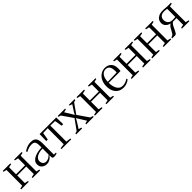

<svg xmlns="http://www.w3.org/2000/svg" viewBox="472 -2144 3772 3772"><g transform="rotate(-45 2358.0 -258.0)"><path d="M20.5 0V-23L87 -37V-474.5L21 -489.5V-512.5H231V-489.5L159.5 -474.5V-281H409.5V-474.5L338 -489.5V-512.5H547.5V-489.5L482 -474.5V-37L548.5 -23V0H337.5V-23L409.5 -37V-248H159.5V-37L231.5 -23V0Z M730.5 8Q696.5 8 663.8 -6.2Q631 -20.5 609.5 -50.2Q588 -80 588 -126.5Q588 -173.5 616 -206.2Q644 -239 689 -259.8Q734 -280.5 786 -290Q838 -299.5 886 -300V-349.5Q886 -391 879.2 -420.2Q872.5 -449.5 852.8 -465.2Q833 -481 793.5 -481Q743 -481 701.8 -467Q660.5 -453 630 -434.5L614.5 -459.5Q632 -473 661.2 -488.5Q690.5 -504 728.2 -515.2Q766 -526.5 809 -526.5Q865.5 -526.5 898.2 -506.5Q931 -486.5 945 -447Q959 -407.5 959 -349V-28.5H1014V-8.5Q1003 -5 990.5 -1.5Q978 2 964 4.2Q950 6.5 934.5 6.5Q912.5 6.5 900.5 -2.5Q888.5 -11.5 888.5 -34.5V-82.5Q879.5 -67.5 857.8 -46Q836 -24.5 804 -8.2Q772 8 730.5 8ZM752 -37.5Q793 -37.5 825.2 -55.5Q857.5 -73.5 886 -103V-270.5Q825.5 -270.5 775.5 -255Q725.5 -239.5 695.5 -209.5Q665.5 -179.5 665.5 -136Q665.5 -105 677.5 -83Q689.5 -61 709.2 -49.2Q729 -37.5 752 -37.5Z M1140 0V-23L1239.5 -37V-481.5L1109.5 -477.5L1083 -322.5H1041.5L1045.5 -512.5H1507L1511 -322.5H1468.5L1442 -477.5L1312 -481.5V-37L1412 -23V0Z M1601 -38.5 1753.5 -250.5 1598.5 -474.5 1548 -490.5V-512.5H1754V-490.5L1689 -474.5L1768 -346L1801.5 -289L1828.5 -342L1915 -474.5L1858.5 -490.5V-512.5H2015.5V-490.5L1966.5 -474.5L1822 -270L1981 -38.5L2036.5 -23V0H1828.5V-23L1891 -38.5L1815.5 -159L1772 -229L1735 -163.5L1656 -38.5L1715.5 -23V0H1550V-23Z M2070.5 0V-23L2137 -37V-474.5L2071 -489.5V-512.5H2281V-489.5L2209.5 -474.5V-281H2459.5V-474.5L2388 -489.5V-512.5H2597.5V-489.5L2532 -474.5V-37L2598.5 -23V0H2387.5V-23L2459.5 -37V-248H2209.5V-37L2281.5 -23V0Z M2862 11Q2791 11 2740.2 -21Q2689.5 -53 2662.5 -111.5Q2635.5 -170 2635.5 -249.5Q2635.5 -316 2655 -367.5Q2674.5 -419 2707.5 -454.8Q2740.5 -490.5 2781.2 -508.8Q2822 -527 2864 -527Q2948.5 -527 2998.5 -479.5Q3048.5 -432 3049.5 -341Q3050 -312 3048.8 -294.8Q3047.5 -277.5 3044.5 -264H2717.5Q2717.5 -220 2726 -177.8Q2734.5 -135.5 2753 -101.5Q2771.5 -67.5 2801.5 -47.2Q2831.5 -27 2874.5 -27Q2917.5 -27 2957 -42.5Q2996.5 -58 3018.5 -77L3030 -53.5Q3012 -35.5 2985.2 -21Q2958.5 -6.5 2926.8 2.2Q2895 11 2862 11ZM2718.5 -291 2971 -298Q2973 -309 2973.2 -320Q2973.5 -331 2973.5 -341Q2973.5 -414 2947 -455.5Q2920.5 -497 2862 -497Q2825.5 -497 2798.5 -480Q2771.5 -463 2754 -434Q2736.5 -405 2727.8 -368Q2719 -331 2718.5 -291Z M3090 0V-23L3156.5 -37V-474.5L3090.5 -489.5V-512.5H3300.5V-489.5L3229 -474.5V-281H3479V-474.5L3407.5 -489.5V-512.5H3617V-489.5L3551.5 -474.5V-37L3618 -23V0H3407V-23L3479 -37V-248H3229V-37L3301 -23V0Z M3661.5 0V-23L3728 -37V-474.5L3662 -489.5V-512.5H3872V-489.5L3800.5 -474.5V-281H4050.5V-474.5L3979 -489.5V-512.5H4188.5V-489.5L4123 -474.5V-37L4189.5 -23V0H3978.5V-23L4050.5 -37V-248H3800.5V-37L3872.5 -23V0Z M4217.5 0V-23L4244 -32.5Q4266 -40.5 4281.2 -62.5Q4296.5 -84.5 4310.8 -112.5Q4325 -140.5 4341.2 -167.8Q4357.5 -195 4380.2 -214.5Q4403 -234 4436.5 -237.5L4443.5 -226Q4399 -225.5 4360.5 -241.8Q4322 -258 4298.5 -290.5Q4275 -323 4275 -371Q4275 -408.5 4295.5 -442.5Q4316 -476.5 4360.2 -498.2Q4404.5 -520 4475 -520Q4494.5 -520 4518.2 -518.2Q4542 -516.5 4565.5 -514.5Q4589 -512.5 4607 -512.5H4694V-489L4629.5 -475V-37L4695.5 -23V0H4488.5V-23L4558 -37V-221.5H4464Q4443.5 -214 4426.2 -190Q4409 -166 4394 -134.2Q4379 -102.5 4364.8 -72.2Q4350.5 -42 4336 -21.5Q4321.5 -1 4305 0ZM4476.5 -250.5Q4487.5 -250.5 4503.5 -251.2Q4519.5 -252 4534.5 -252.8Q4549.5 -253.5 4558 -254.5V-479.5Q4548 -481 4534.5 -483.2Q4521 -485.5 4506 -486.8Q4491 -488 4476 -488Q4432 -488 4404.2 -472.5Q4376.5 -457 4363.5 -431.2Q4350.5 -405.5 4350.5 -375.5Q4350.5 -341.5 4364 -313Q4377.5 -284.5 4405.2 -267.5Q4433 -250.5 4476.5 -250.5Z"/></g></svg>

Font: Merriweather 120pt Light
Style: Regular
Weight: 300
Version: Version 2.100